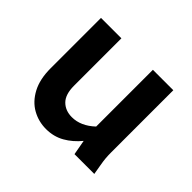

<svg xmlns="http://www.w3.org/2000/svg" viewBox="-126 -691 871 871"><g transform="rotate(45 309.5 -255.5)"><path d="M75 -199V-522H206V-218Q206 -162 232 -136Q258 -110 300 -110Q357 -110 408 -158V-522H539V-124Q539 -103 540.5 -86Q542 -69 546 -47L554 0H427L414 -72Q383 -34 343.5 -11.5Q304 11 255 11Q207 11 166 -12Q125 -35 100 -82Q75 -129 75 -199Z"/></g></svg>

Font: Radio Canada SemiBold
Style: Regular
Weight: 600
Designer: Charles Daoud, Etienne Aubert Bonn, Alexandre Saumier Demers, Jacques Le Bailly
Foundry: Radio-Canada
Version: Version 2.104; ttfautohint (v1.8.4.7-5d5b);gftools[0.9.28.de